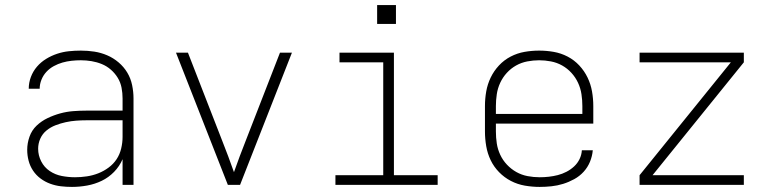

<svg xmlns="http://www.w3.org/2000/svg" viewBox="-20 -727 3040 755"><path d="M263 8Q241 8 219.5 5.5Q198 3 177.5 -4.5Q157 -12 139.5 -25Q122 -38 110 -56Q98 -74 92.5 -95Q87 -116 87 -138Q87 -164 96 -189.5Q105 -215 124 -233Q143 -251 167 -262.5Q191 -274 216.5 -281Q242 -288 268 -290Q294 -292 320 -292H462V-340Q462 -361 458 -382Q454 -403 443 -421Q432 -439 416 -453Q400 -467 380.5 -475Q361 -483 340 -486.5Q319 -490 298 -490Q280 -490 261.5 -488Q243 -486 225.5 -481Q208 -476 191.5 -467Q175 -458 162.5 -444.5Q150 -431 143 -413.5Q136 -396 136 -378H93Q93 -402 101.5 -424.5Q110 -447 125.5 -465Q141 -483 161.5 -495.5Q182 -508 204.5 -515.5Q227 -523 250.5 -525.5Q274 -528 298 -528Q325 -528 351 -524Q377 -520 401.5 -509.5Q426 -499 446.5 -481.5Q467 -464 480.5 -441.5Q494 -419 499.5 -392.5Q505 -366 505 -340V0H462V-101Q450 -73 428.5 -51Q407 -29 380 -16Q353 -3 323 2.5Q293 8 263 8ZM275 -30Q298 -30 321.5 -33.5Q345 -37 366.5 -45.5Q388 -54 407 -68Q426 -82 438.5 -101Q451 -120 456.5 -143Q462 -166 462 -189V-254H320Q300 -254 279.5 -252.5Q259 -251 238.5 -246.5Q218 -242 198.5 -234.5Q179 -227 163 -214Q147 -201 138.5 -182Q130 -163 130 -142Q130 -116 142 -92.5Q154 -69 175.5 -54.5Q197 -40 223 -35Q249 -30 275 -30Z M876 0 672 -520H719L854 -173Q866 -143 877.5 -112Q889 -81 900 -50Q911 -81 922.5 -112Q934 -143 946 -173L1081 -520H1128L924 0Z M1299 0V-38H1487V-482H1315V-520H1529V-38H1701V0ZM1463 -633V-707H1537V-633Z M2102 8Q2073 8 2044 3Q2015 -2 1989 -15.5Q1963 -29 1942.5 -50Q1922 -71 1909.5 -97Q1897 -123 1892 -152Q1887 -181 1887 -210V-310Q1887 -339 1892 -367.5Q1897 -396 1909.5 -422Q1922 -448 1942 -469.5Q1962 -491 1988 -504.5Q2014 -518 2042.5 -523Q2071 -528 2100 -528Q2129 -528 2157.5 -523Q2186 -518 2212 -504.5Q2238 -491 2258 -469.5Q2278 -448 2290.5 -422Q2303 -396 2308 -367.5Q2313 -339 2313 -310V-241H1930V-210Q1930 -186 1933.5 -163Q1937 -140 1947 -118.5Q1957 -97 1973.5 -79.5Q1990 -62 2010.5 -50.5Q2031 -39 2054.5 -34.5Q2078 -30 2102 -30Q2120 -30 2138 -32Q2156 -34 2173.5 -38.5Q2191 -43 2207.5 -51.5Q2224 -60 2237.5 -72.5Q2251 -85 2259 -101.5Q2267 -118 2268 -136H2311Q2309 -113 2300 -91Q2291 -69 2275 -51.5Q2259 -34 2238 -22.5Q2217 -11 2194.5 -4Q2172 3 2148.5 5.5Q2125 8 2102 8ZM1930 -279H2270V-310Q2270 -333 2266.5 -356.5Q2263 -380 2253 -401.5Q2243 -423 2227 -440.5Q2211 -458 2190.5 -469.5Q2170 -481 2146.5 -485.5Q2123 -490 2100 -490Q2077 -490 2053.5 -485.5Q2030 -481 2009.5 -469.5Q1989 -458 1973 -440.5Q1957 -423 1947 -401.5Q1937 -380 1933.5 -356.5Q1930 -333 1930 -310Z M2495 0V-38L2854 -482H2495V-520H2905V-482L2546 -38H2905V0Z"/></svg>

Font: Iosevka SS04 XLt Ex
Style: Regular
Weight: 200
Width: 7
Monospace: yes
Designer: Belleve Invis
Foundry: Belleve Invis
Version: Version 19.0.0; ttfautohint (v1.8.4)